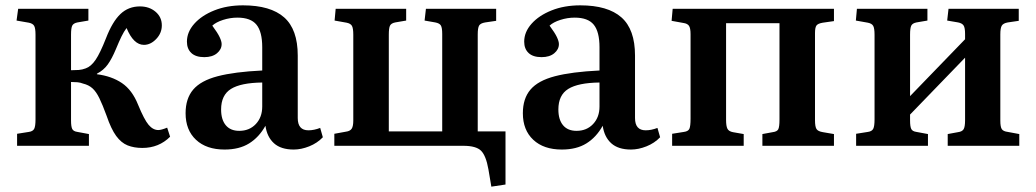

<svg xmlns="http://www.w3.org/2000/svg" viewBox="-20 -546 3878 719"><path d="M513 8Q482 8 458 -1.5Q434 -11 415 -37Q396 -63 379 -113Q364 -154 352 -178.5Q340 -203 326 -215.5Q312 -228 291 -233Q281 -237 270 -238Q259 -239 246 -239V-95Q246 -72 250.5 -63Q255 -54 270 -52L313 -44V0H44V-45L88 -52Q103 -54 108 -63.5Q113 -73 113 -99V-416Q113 -440 108 -449Q103 -458 88 -461L42 -469L48 -513H311V-469L270 -462Q255 -459 250.5 -450Q246 -441 246 -416V-283Q262 -283 275 -284Q288 -285 301 -290Q321 -297 338 -322Q355 -347 377 -403Q401 -465 431 -493.5Q461 -522 504 -522Q539 -522 562.5 -502Q586 -482 586 -451Q586 -422 565 -400Q544 -378 519 -378Q480 -378 454 -441Q444 -428 435 -409.5Q426 -391 414 -362Q399 -326 383.5 -304.5Q368 -283 343 -270V-268Q398 -261 436.5 -235Q475 -209 497 -154Q520 -98 536.5 -78.5Q553 -59 573 -59Q584 -59 606 -68L617 -34Q575 8 513 8Z M821 14Q753 14 714 -22.5Q675 -59 675 -122Q675 -177 703.5 -210.5Q732 -244 795 -260.5Q858 -277 962 -282V-369Q962 -427 940.5 -453.5Q919 -480 869 -480Q842 -480 815.5 -471.5Q789 -463 775 -450Q795 -423 802.5 -407Q810 -391 810 -381Q810 -361 792.5 -346.5Q775 -332 745 -332Q713 -332 696.5 -347.5Q680 -363 680 -390Q680 -426 707.5 -457Q735 -488 782.5 -507Q830 -526 890 -526Q993 -526 1044 -481Q1095 -436 1095 -338V-104Q1095 -58 1135 -58Q1156 -58 1179 -67L1189 -32Q1168 -10 1138 2Q1108 14 1080 14Q1032 14 1006 -9.5Q980 -33 974 -75Q950 -32 913 -9Q876 14 821 14ZM876 -56Q914 -56 938 -81.5Q962 -107 962 -147V-237Q882 -236 845 -213Q808 -190 808 -136Q808 -98 825.5 -77Q843 -56 876 -56Z M1820 153 1809 88Q1800 37 1781.5 18.5Q1763 0 1715 0H1232V-45L1276 -53Q1291 -55 1297 -64Q1303 -73 1303 -95V-416Q1303 -440 1298 -449Q1293 -458 1278 -461L1233 -469L1237 -513H1501V-469L1460 -462Q1445 -459 1440.5 -450Q1436 -441 1436 -416V-54H1636V-419Q1636 -442 1631 -450.5Q1626 -459 1610 -462L1570 -469L1575 -513H1838V-468L1797 -462Q1779 -459 1774 -450Q1769 -441 1769 -417V-54H1873V145Z M2084 14Q2016 14 1977 -22.5Q1938 -59 1938 -122Q1938 -177 1966.5 -210.5Q1995 -244 2058 -260.5Q2121 -277 2225 -282V-369Q2225 -427 2203.5 -453.5Q2182 -480 2132 -480Q2105 -480 2078.5 -471.5Q2052 -463 2038 -450Q2058 -423 2065.5 -407Q2073 -391 2073 -381Q2073 -361 2055.5 -346.5Q2038 -332 2008 -332Q1976 -332 1959.5 -347.5Q1943 -363 1943 -390Q1943 -426 1970.5 -457Q1998 -488 2045.5 -507Q2093 -526 2153 -526Q2256 -526 2307 -481Q2358 -436 2358 -338V-104Q2358 -58 2398 -58Q2419 -58 2442 -67L2452 -32Q2431 -10 2401 2Q2371 14 2343 14Q2295 14 2269 -9.5Q2243 -33 2237 -75Q2213 -32 2176 -9Q2139 14 2084 14ZM2139 -56Q2177 -56 2201 -81.5Q2225 -107 2225 -147V-237Q2145 -236 2108 -213Q2071 -190 2071 -136Q2071 -98 2088.5 -77Q2106 -56 2139 -56Z M2497 0V-45L2541 -52Q2557 -54 2561.5 -63.5Q2566 -73 2566 -102V-418Q2566 -441 2560 -449.5Q2554 -458 2539 -460L2495 -468L2499 -513H3103V-467L3061 -461Q3043 -458 3037.5 -450.5Q3032 -443 3032 -422V-96Q3032 -72 3037.5 -63Q3043 -54 3062 -51L3103 -44V0H2835V-44L2873 -51Q2890 -53 2894.5 -62Q2899 -71 2899 -98V-459H2699V-97Q2699 -74 2704 -64Q2709 -54 2725 -51L2765 -44V0Z M3186 0V-45L3230 -52Q3245 -54 3250 -63.5Q3255 -73 3255 -99V-416Q3255 -440 3250 -449Q3245 -458 3230 -461L3185 -469L3189 -513H3453V-469L3412 -462Q3397 -459 3392.5 -450Q3388 -441 3388 -416V-186L3594 -399V-419Q3594 -442 3588.5 -450.5Q3583 -459 3568 -462L3527 -469L3532 -513H3795V-468L3754 -462Q3737 -459 3731.5 -450Q3726 -441 3726 -417V-94Q3726 -71 3731.5 -62.5Q3737 -54 3754 -52L3797 -44V0H3529V-44L3567 -51Q3583 -53 3588.5 -62Q3594 -71 3594 -96V-330L3388 -117V-95Q3388 -72 3392.5 -63Q3397 -54 3412 -52L3455 -44V0Z"/></svg>

Font: Literata 36pt SemiBold
Style: Regular
Weight: 600
Designer: Latin by Veronika Burian and Jose Scaglione. Greek by Irene Vlachou. Cyrillic by Vera Evstafieva.
Foundry: TypeTogether
Version: Version 3.002